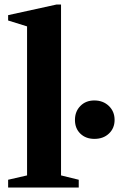

<svg xmlns="http://www.w3.org/2000/svg" viewBox="-20 -842 534 862"><path d="M16.5 0V-35L101.5 -54.5V-723.5L16.5 -750V-774L233 -821.5H254V-54.5L333.5 -35V0ZM404 -218.5Q365 -218.5 340.8 -242Q316.5 -265.5 316.5 -303.5Q316.5 -341.5 340.8 -366.2Q365 -391 403.5 -391Q443 -391 468.8 -366.2Q494.5 -341.5 494.5 -303.5Q494.5 -266.5 469.2 -242.5Q444 -218.5 404 -218.5Z"/></svg>

Font: Libre Caslon Text
Style: Bold
Weight: 700
Designer: Pablo Impallari, Rodrigo Fuenzalida, Katja Schimmel
Foundry: Pablo Impallari, Rodrigo Fuenzalida
Version: Version 2.000